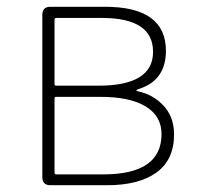

<svg xmlns="http://www.w3.org/2000/svg" viewBox="-20 -547 582 567"><path d="M129 0Q105 0 105 -24V-503Q105 -527 129 -527H290Q470 -527 470 -397Q470 -309 389 -284Q383 -282 383 -280Q383 -278 389 -277Q430 -268 459 -239Q494 -205 494 -150Q494 -75 442 -37.5Q390 0 296 0ZM141 -37Q141 -32 146 -32H285Q457 -32 457 -151Q457 -204 410.5 -232.5Q364 -261 276 -261H146Q141 -261 141 -256ZM141 -299Q141 -294 146 -294H271Q432 -294 432 -394Q432 -494 281 -494H146Q141 -494 141 -489Z"/></svg>

Font: Resource Han Rounded JP ExtraLight
Style: Regular
Weight: 250
Designer: Cyano Hao (round all glyphs); Ryoko NISHIZUKA 西塚涼子 (kana, bopomofo & ideographs); Paul D. Hunt (Latin, Greek & Cyrillic)
Foundry: Cyano Hao
Version: 0.990